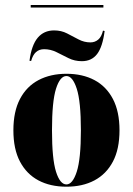

<svg xmlns="http://www.w3.org/2000/svg" viewBox="-20 -718 518 750"><path d="M95.2 -480.6Q103.2 -541.9 127.4 -570.6Q151.6 -599.2 191.1 -599.2Q219.4 -599.2 241.9 -587.5Q264.5 -575.8 286.7 -564.1Q308.9 -552.4 333.1 -552.4Q350.8 -552.4 363.7 -563.3Q376.6 -574.2 382.3 -598.4L388.7 -596.8Q380.6 -534.7 359.3 -506.9Q337.9 -479 300 -479Q271 -479 247.2 -491.1Q223.4 -503.2 200.4 -514.5Q177.4 -525.8 152.4 -525.8Q133.1 -525.8 120.6 -514.5Q108.1 -503.2 101.6 -479.8ZM239.5 11.3Q176.6 11.3 130.2 -13.3Q83.9 -37.9 58.1 -86.7Q32.3 -135.5 32.3 -208.9Q32.3 -282.3 58.1 -331.5Q83.9 -380.6 130.6 -405.2Q177.4 -429.8 239.5 -429.8Q302.4 -429.8 348.8 -405.2Q395.2 -380.6 421 -331.5Q446.8 -282.3 446.8 -208.9Q446.8 -135.5 421 -86.7Q395.2 -37.9 348.8 -13.3Q302.4 11.3 239.5 11.3ZM239.5 2.4Q263.7 2.4 279.8 -47.2Q296 -96.8 296 -208.9Q296 -321.8 279.8 -371.4Q263.7 -421 239.5 -421Q214.5 -421 198.8 -371.4Q183.1 -321.8 183.1 -208.9Q183.1 -96.8 198.8 -47.2Q214.5 2.4 239.5 2.4ZM100 -688.7V-698.4H383.9V-688.7Z"/></svg>

Font: Playfair 144pt SemiCondensed Black
Style: Regular
Weight: 900
Width: 4
Designer: Claus Eggers Sørensen
Foundry: Claus Eggers Sørensen
Version: Version 2.203